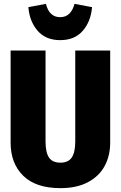

<svg xmlns="http://www.w3.org/2000/svg" viewBox="-20 -957 625 995"><path d="M551 -218Q551 -150 522.5 -97Q494 -44 436 -13Q378 18 293 18Q166 18 100.5 -46Q35 -110 35 -218V-695H216V-224Q216 -167 234 -140.5Q252 -114 293 -114Q334 -114 352 -141Q370 -168 370 -224V-695H551ZM127 -920 218 -937Q235 -868 292 -868Q321 -868 339.5 -886.5Q358 -905 366 -937L457 -920Q451 -846 409 -797.5Q367 -749 292 -749Q217 -749 175 -797.5Q133 -846 127 -920Z"/></svg>

Font: Fira Sans Condensed ExtraBold
Style: Regular
Weight: 800
Width: 3
Designer: Carrois Corporate & Edenspiekermann AG
Foundry: Carrois Corporate GbR & Edenspiekermann AG
Version: Version 4.203